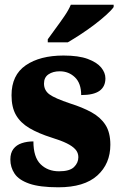

<svg xmlns="http://www.w3.org/2000/svg" viewBox="-20 -786 512 816"><path d="M228 10Q149 10 104.5 -5.5Q60 -21 42 -48Q24 -75 24 -108Q24 -136 37 -153Q50 -170 72.5 -177.5Q95 -185 122 -185Q122 -118 152.5 -88Q183 -58 231 -58Q276 -58 294.5 -76Q313 -94 313 -118Q313 -137 300.5 -151Q288 -165 263.5 -177Q239 -189 200 -201Q143 -219 105 -241.5Q67 -264 48 -297Q29 -330 29 -381Q29 -467 89.5 -508.5Q150 -550 250 -550Q314 -550 353 -535.5Q392 -521 410 -499Q428 -477 428 -453Q428 -418 403 -400Q378 -382 325 -382Q325 -432 298.5 -457.5Q272 -483 234 -483Q205 -483 186 -470Q167 -457 167 -431Q167 -402 190 -385Q213 -368 279 -346Q330 -330 368.5 -309Q407 -288 428 -255.5Q449 -223 449 -171Q449 -90 393.5 -40Q338 10 228 10ZM183 -619Q197 -639 216 -664.5Q235 -690 253.5 -717Q272 -744 281 -766H463V-756Q454 -743 432 -723Q410 -703 381 -681Q352 -659 322 -639.5Q292 -620 268 -606H183Z"/></svg>

Font: Noto Serif Khmer SemiCondensed Black
Style: Regular
Weight: 900
Width: 4
Designer: Danh Hong and the Monotype Design Team
Foundry: Monotype Imaging Inc.
Version: Version 2.004